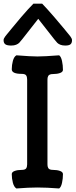

<svg xmlns="http://www.w3.org/2000/svg" viewBox="-36 -1041 420 1066"><path d="M149.4 -1020.5H198.2Q226.1 -991.7 266.1 -945.3Q306.2 -898.9 321.3 -879.9Q327.1 -872.6 334.7 -863.3Q342.3 -854 346.7 -848.9Q351.1 -843.8 355.5 -837.6Q359.9 -831.5 361.8 -826.9Q363.8 -822.3 363.8 -817.9Q363.8 -802.2 355.5 -795.2Q347.2 -788.1 326.2 -788.1Q310.1 -788.1 298.8 -792.7Q287.6 -797.4 282 -803.2Q276.4 -809.1 264.6 -823.7L176.3 -936.5L87.9 -823.7Q76.2 -809.1 70.6 -803.2Q64.9 -797.4 53.7 -792.7Q42.5 -788.1 26.4 -788.1Q2.9 -788.1 -6.6 -795.2Q-16.1 -802.2 -16.1 -817.9Q-16.1 -822.3 -14.2 -826.9Q-12.2 -831.5 -7.8 -837.6Q-3.4 -843.8 1 -848.9Q5.4 -854 12.9 -863.3Q20.5 -872.6 26.4 -879.9Q42.5 -900.4 81.8 -946.3Q121.1 -992.2 149.4 -1020.5ZM55.2 -733.9Q136.2 -727.5 171.9 -727.5Q210 -727.5 292.5 -733.9Q303.2 -726.1 308.3 -702.4Q313.5 -678.7 313.5 -653.3Q313.5 -641.6 297.4 -635.7Q281.2 -629.9 258.8 -629.9Q248 -629.9 241.2 -627.2Q234.4 -624.5 231.7 -619.1Q229 -613.8 228.3 -609.6Q227.5 -605.5 227.5 -598.1V-129.4Q227.5 -122.1 228.3 -117.9Q229 -113.8 231.7 -108.4Q234.4 -103 241.2 -100.3Q248 -97.7 258.8 -97.7Q281.2 -97.7 297.4 -91.8Q313.5 -85.9 313.5 -74.2Q313.5 -48.8 308.3 -25.6Q303.2 -2.4 292.5 5.4Q222.7 0 171.9 0Q124 0 55.2 5.4Q42 -2.4 35.6 -25.9Q29.3 -49.3 29.3 -74.2Q29.3 -85.9 45.4 -91.8Q61.5 -97.7 84 -97.7Q103 -97.7 108.9 -105.7Q114.7 -113.8 114.7 -128.4V-600.1Q114.7 -614.7 108.9 -622.8Q103 -630.9 84 -630.9Q29.3 -630.9 29.3 -656.2Q29.3 -680.2 35.6 -703.4Q42 -726.6 55.2 -733.9Z"/></svg>

Font: Coustard
Style: Regular
Weight: 400
Foundry: vernon adams
Version: Version 1.000